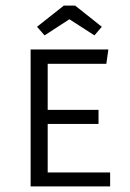

<svg xmlns="http://www.w3.org/2000/svg" viewBox="-20 -666 466 686"><path d="M150.4 -273.4H332V-223.1H150.4V-49.8H373.5V0H89.4V-489.3H367.2L359.9 -438H150.4ZM343.8 -570.3 317.4 -539.6 228 -597.2 139.2 -539.6 112.3 -570.3 208 -646H248.5Z"/></svg>

Font: Amiri Typewriter
Style: Regular
Weight: 400
Monospace: yes
Designer: Khaled Hosny
Version: Version 1.1